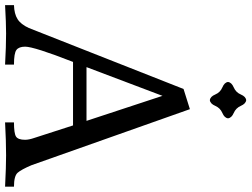

<svg xmlns="http://www.w3.org/2000/svg" viewBox="-144 -832 967 738"><g transform="rotate(90 339.0 -463.5)"><path d="M688 0Q611.3 -3.9 567.4 -3.9Q512.7 -3.9 440.9 0V-34.2Q483.4 -34.2 495.6 -42.2Q507.8 -50.3 507.8 -77.1Q507.8 -91.8 500.5 -112.8L452.6 -261.2H208.5Q149.9 -111.3 149.9 -77.1Q149.9 -53.2 162.4 -43.7Q174.8 -34.2 218.8 -34.2V0Q148.9 -3.9 99.1 -3.9Q59.1 -3.9 -9.8 0V-34.2Q23.9 -35.2 43.9 -47.9Q64 -60.5 78.1 -91.3L312.5 -686L390.1 -710.4L605.5 -101.6Q622.1 -62.5 634.5 -48.3Q647 -34.2 688 -34.2ZM435.1 -313 338.9 -605 228.5 -313ZM355.5 -787.1Q341.8 -788.6 333.7 -807.9Q325.7 -827.1 306.4 -835.2Q287.1 -843.3 285.6 -856.9Q287.1 -870.6 306.4 -878.9Q325.7 -887.2 333.7 -906.2Q341.8 -925.3 355.5 -926.8Q369.1 -925.3 377.4 -906.2Q385.7 -887.2 404.8 -878.9Q423.8 -870.6 425.3 -856.9Q423.8 -843.3 404.8 -835.2Q385.7 -827.1 377.4 -807.9Q369.1 -788.6 355.5 -787.1Z"/></g></svg>

Font: Kelvinch
Style: Regular
Weight: 400
Designer: Paul James MIller
Foundry: High-Logic / Made with FontCreator
Version: Version 3.30 September 23, 2016